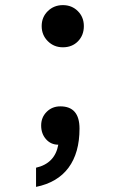

<svg xmlns="http://www.w3.org/2000/svg" viewBox="-20 -566 468 751"><path d="M143 -464Q143 -499 167 -522.5Q191 -546 226 -546Q261 -546 284.5 -522.5Q308 -499 308 -464Q308 -428 285 -404.5Q262 -381 226 -381Q191 -381 167 -405Q143 -429 143 -464ZM121 90Q195 73 208 0Q179 0 160 -21.5Q141 -43 141 -75Q141 -107 162.5 -128.5Q184 -150 216 -150Q291 -150 291 -63Q291 32 248 90Q205 148 121 165Z"/></svg>

Font: Evergrow Sans 
Style: ExtraBold
Weight: 800
Foundry: 10Web
Version: Version 1.000